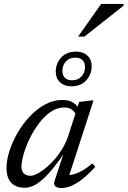

<svg xmlns="http://www.w3.org/2000/svg" viewBox="-20 -941 645 971"><path d="M255.5 -24.5 309.5 -189H320.5Q281.5 -131 250.5 -92.8Q219.5 -54.5 194 -32.2Q168.5 -10 147 -0.8Q125.5 8.5 105.5 8.5Q77.5 8.5 56.8 -1.8Q36 -12 24.5 -34.2Q13 -56.5 13 -92Q13 -130.5 27.5 -176.5Q42 -222.5 68.2 -268Q94.5 -313.5 130 -351.5Q165.5 -389.5 207.8 -412.5Q250 -435.5 296 -435.5Q326.5 -435.5 346.5 -424Q366.5 -412.5 381.5 -389.5L363 -362Q357.5 -376.5 342.8 -387Q328 -397.5 305.5 -397.5Q268.5 -397.5 236 -375Q203.5 -352.5 176.5 -316.5Q149.5 -280.5 129.8 -239.5Q110 -198.5 99.2 -160.5Q88.5 -122.5 88.5 -97Q88.5 -74.5 101.2 -63.2Q114 -52 133.5 -52Q151.5 -52 178 -67.8Q204.5 -83.5 233.2 -111Q262 -138.5 286.8 -175.5Q311.5 -212.5 325.5 -255L380.5 -425.5L441 -433H453L324 -35.5L314.5 -56Q331.5 -53.5 353.5 -59.8Q375.5 -66 399.8 -80.2Q424 -94.5 447 -114.5L462 -97Q406 -37 365.5 -13.5Q325 10 292 10Q269.5 10 259.8 0.8Q250 -8.5 255.5 -24.5ZM364.5 -680Q400 -680 421.8 -660Q443.5 -640 443.5 -605.5Q443.5 -565 416.2 -534.8Q389 -504.5 341 -504.5Q306 -504.5 284 -524.5Q262 -544.5 262 -579Q262 -620 289.5 -650Q317 -680 364.5 -680ZM344.5 -535Q375 -535 392.5 -554.8Q410 -574.5 410 -600.5Q410 -624 397.2 -636.8Q384.5 -649.5 361 -649.5Q330.5 -649.5 313 -629.8Q295.5 -610 295.5 -584Q295.5 -560.5 308.2 -547.8Q321 -535 344.5 -535ZM375 -756 491.5 -921H605L604.5 -912L407 -756Z"/></svg>

Font: Newsreader 17pt
Style: Italic
Weight: 400
Italic angle: -17°
Version: Version 1.003